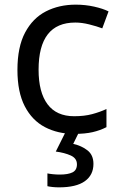

<svg xmlns="http://www.w3.org/2000/svg" viewBox="-20 -566 520 826"><path d="M300 10Q229 10 173.5 -19Q118 -48 86.5 -109Q55 -170 55 -265Q55 -364 88 -426Q121 -488 177.5 -517Q234 -546 306 -546Q347 -546 385 -537.5Q423 -529 447 -517L420 -444Q396 -453 364 -461Q332 -469 304 -469Q146 -469 146 -266Q146 -169 184.5 -117.5Q223 -66 299 -66Q343 -66 376.5 -75Q410 -84 438 -97V-19Q411 -5 378.5 2.5Q346 10 300 10ZM382 139Q382 187 345 213.5Q308 240 234 240Q219 240 205.5 238.5Q192 237 184 235V180Q193 182 208 183.5Q223 185 237 185Q273 185 292 175.5Q311 166 311 141Q311 115 284.5 103Q258 91 220 86L263 0H321L295 53Q331 61 356.5 81Q382 101 382 139Z"/></svg>

Font: Noto Sans Vithkuqi
Style: Regular
Weight: 400
Version: Version 1.001